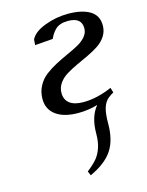

<svg xmlns="http://www.w3.org/2000/svg" viewBox="-115 -525 686 898"><g transform="rotate(-15 228.5 -75.5)"><path d="M85 -99.1Q85 -133.8 100.1 -162.1Q115.2 -190.4 139.4 -209Q163.6 -227.5 192.9 -242.9Q222.2 -258.3 251.7 -271.5Q281.2 -284.7 305.4 -297.9Q329.6 -311 344.7 -329.1Q359.9 -347.2 359.9 -369.1Q359.9 -421.9 293.9 -421.9Q273.9 -421.9 258.5 -416.7Q243.2 -411.6 232.9 -401.6Q222.7 -391.6 216.6 -382.1Q210.4 -372.6 204.1 -358.9L117.2 -352.1L119.1 -378.9Q134.8 -412.1 189.5 -433.1Q244.1 -454.1 303.2 -454.1Q369.6 -454.1 408.2 -431.2Q446.8 -408.2 446.8 -359.9Q446.8 -331.1 431.9 -308.1Q417 -285.2 393.3 -269.5Q369.6 -253.9 341.1 -240.5Q312.5 -227.1 283.9 -213.9Q255.4 -200.7 231.7 -186.3Q208 -171.9 193.1 -150.9Q178.2 -129.9 178.2 -104Q178.2 -70.8 200.9 -53.5Q223.6 -36.1 267.1 -36.1Q333 -36.1 405.8 -67.9L413.1 -43.9Q401.9 -38.1 386.2 -25.9Q368.2 -10.7 360.1 16.4Q352.1 43.5 352.1 91.8Q352.1 171.4 319.3 220Q286.6 268.6 210.9 303.2L202.1 282.2Q232.9 258.3 249.5 238.8Q266.1 219.2 276.1 190.2Q286.1 161.1 286.1 121.1Q286.1 40 325.2 -6.8Q279.8 6.8 231 6.8Q162.1 6.8 123.5 -21.2Q85 -49.3 85 -99.1Z"/></g></svg>

Font: Dehuti Alt
Style: Bold-Italic
Weight: 700
Version: Version 1.2